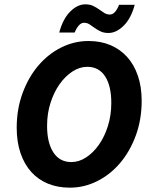

<svg xmlns="http://www.w3.org/2000/svg" viewBox="-20 -853 700 885"><path d="M302 12Q246 12 201 -6.5Q156 -25 124 -60.5Q92 -96 74.5 -147.5Q57 -199 57 -264Q57 -350 84 -423.5Q111 -497 156.5 -550.5Q202 -604 262 -634Q322 -664 388 -664Q444 -664 489 -645Q534 -626 566 -590.5Q598 -555 615.5 -504Q633 -453 633 -388Q633 -302 606 -228.5Q579 -155 533.5 -101.5Q488 -48 428 -18Q368 12 302 12ZM382 -545Q347 -545 314 -523.5Q281 -502 255 -465.5Q229 -429 213 -379.5Q197 -330 197 -273Q197 -195 226 -150.5Q255 -106 309 -106Q344 -106 377 -127.5Q410 -149 436 -186Q462 -223 477.5 -272.5Q493 -322 493 -379Q493 -457 464.5 -501Q436 -545 382 -545ZM253 -703Q270 -766 303.5 -799.5Q337 -833 373 -833Q395 -833 410 -825.5Q425 -818 437 -809.5Q449 -801 460.5 -793.5Q472 -786 487 -786Q511 -786 529 -831H601Q584 -768 550 -734.5Q516 -701 480 -701Q458 -701 443 -708.5Q428 -716 416 -724.5Q404 -733 393 -740.5Q382 -748 367 -748Q343 -748 324 -703Z"/></svg>

Font: mr_Source Sans Pro
Style: Bold Italic
Weight: 700
Italic angle: -11°
Designer: Paul D. Hunt
Foundry: Adobe Systems Incorporated
Version: Version 1.036;July 10, 2024;FontCreator 11.5.0.2430 64-bit